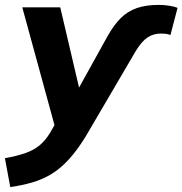

<svg xmlns="http://www.w3.org/2000/svg" viewBox="-61 -537 745 784"><path d="M-19 227 -41 109Q9 100 43 88Q77 76 100.5 56.5Q124 37 143 6L177 -53L170 5L30 -507H185L271 -140H240L378 -389Q403 -434 431.5 -462.5Q460 -491 497.5 -504Q535 -517 588 -517Q610 -517 631 -513.5Q652 -510 664 -505L635 -394Q625 -398 615.5 -399Q606 -400 596 -400Q566 -400 542 -384.5Q518 -369 493 -328L289 20Q254 77 219.5 114.5Q185 152 148.5 174Q112 196 70.5 208Q29 220 -19 227Z"/></svg>

Font: Mulish ExtraLight ExtraBold
Style: Italic
Weight: 800
Italic angle: -9°
Version: Version 3.603